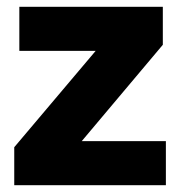

<svg xmlns="http://www.w3.org/2000/svg" viewBox="-20 -546 534 566"><path d="M22 -112 262 -396H37V-526H460V-414L221 -130H469V0H22Z"/></svg>

Font: Raleway-v4020 Black
Style: Regular
Weight: 900
Designer: Matt McInerney, Pablo Impallari, Rodrigo Fuenzalida
Foundry: Matt McInerney, Pablo Impallari, Rodrigo Fuenzalida
Version: Version 4.020;PS 004.020;hotconv 1.0.88;makeotf.lib2.5.64775